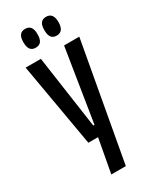

<svg xmlns="http://www.w3.org/2000/svg" viewBox="-215 -725 774 956"><g transform="rotate(-30 172.0 -247.0)"><path d="M212.5 -81 171.5 -75 239 -499H326.5L205 175H121.5L162.5 -48L205.5 -19H101.5L18 -499H105.5L165.5 -81ZM112 -559.5Q91 -559.5 81.2 -573Q71.5 -586.5 71.5 -611V-616.5Q71.5 -641 81.2 -654.2Q91 -667.5 112 -667.5Q133 -667.5 142.8 -654.2Q152.5 -641 152.5 -616.5V-611Q152.5 -586.5 142.8 -573Q133 -559.5 112 -559.5ZM232.5 -559.5Q211 -559.5 201.5 -573.2Q192 -587 192 -611V-616.5Q192 -640.5 201.5 -654Q211 -667.5 232.5 -667.5Q253 -667.5 263 -654Q273 -640.5 273 -616.5V-611Q273 -587 263 -573.2Q253 -559.5 232.5 -559.5Z"/></g></svg>

Font: Anek Latin Condensed Medium
Style: Regular
Weight: 500
Width: 3
Designer: Yesha Goshar
Foundry: Ek Type
Version: Version 1.003